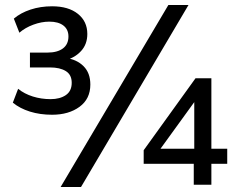

<svg xmlns="http://www.w3.org/2000/svg" viewBox="-20 -734 940 763"><path d="M187 -278Q139 -278 99 -290.5Q59 -303 31 -326L52 -381Q77 -361 110.5 -350.5Q144 -340 181 -340Q218 -340 241.5 -356Q265 -372 265 -405Q265 -437 241.5 -451.5Q218 -466 179 -466H99V-525H168Q208 -525 230 -541.5Q252 -558 252 -589Q252 -617 232 -632.5Q212 -648 176 -648Q145 -648 112.5 -636Q80 -624 57 -604L35 -660Q62 -683 101.5 -696Q141 -709 187 -709Q252 -709 289.5 -679Q327 -649 327 -599Q327 -558 302 -531Q277 -504 240 -495V-504Q285 -498 312 -471Q339 -444 339 -398Q339 -341 296 -309.5Q253 -278 187 -278ZM302 9H221L649 -714H729ZM750 0V-83H551V-137L757 -423H820V-143H883V-83H820V0ZM752 -143V-342H762L607 -128V-143Z"/></svg>

Font: Mulish Medium
Style: Regular
Weight: 500
Designer: Vernon Adams
Foundry: Vernon Adams
Version: Version 3.603; ttfautohint (v1.8.3)